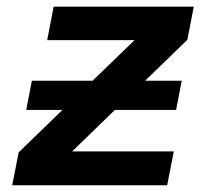

<svg xmlns="http://www.w3.org/2000/svg" viewBox="-20 -548 640 568"><path d="M16.1 0 35.2 -97.2 164.6 -222.7H57.6L74.2 -309.1H253.9L377.9 -429.2H119.6L138.7 -528.3H553.2L534.2 -430.2L409.2 -309.1H517.6L501 -222.7H319.8L193.4 -100.1H494.1L474.6 0Z"/></svg>

Font: Liberation Mono
Style: Bold Italic
Weight: 700
Italic angle: -12°
Monospace: yes
Designer: Steve Matteson
Foundry: Ascender Corporation
Version: Version 2.1.5